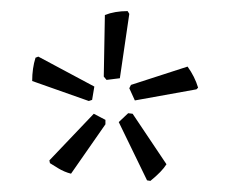

<svg xmlns="http://www.w3.org/2000/svg" viewBox="-20 -745 409 346"><path d="M213 -720 196 -604 172 -601 167 -607 169 -718Q187 -725 210 -725ZM150 -589 146 -565 140 -563 38 -599Q38 -622 44 -641L49 -643ZM337 -587 334 -584 223 -564 213 -586 216 -592 318 -625Q331 -607 337 -587ZM219 -540 280 -449Q272 -436 251 -419L245 -420L194 -525L211 -541ZM170 -529V-521L108 -432Q96 -435 84.5 -442Q73 -449 70 -451L69 -456L149 -540Z"/></svg>

Font: Luna Sans Light
Style: Regular
Weight: 300
Designer: Juan Pablo del Peral
Foundry: Huerta Tipografica
Version: Version 2.001; ttfautohint (v1.5)